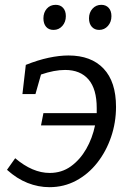

<svg xmlns="http://www.w3.org/2000/svg" viewBox="-20 -767 548 796"><path d="M9 -63 43 -111Q115 -50 186 -50Q236 -50 274 -77.5Q312 -105 337.5 -149.5Q363 -194 374 -247H150L160 -298H381Q381 -308 381 -319Q381 -398 347 -437.5Q313 -477 250 -477Q205 -477 150 -458L127 -377H73L87 -498Q137 -518 181.5 -527.5Q226 -537 264 -537Q358 -537 409.5 -482.5Q461 -428 461 -324Q461 -259 440.5 -199Q420 -139 383 -92Q346 -45 295.5 -18Q245 9 185 9Q139 9 94.5 -8.5Q50 -26 9 -63ZM202 -643Q182 -643 171 -656Q160 -669 160 -691Q160 -715 174 -731Q188 -747 211 -747Q230 -747 241.5 -734.5Q253 -722 253 -700Q253 -676 238.5 -659.5Q224 -643 202 -643ZM391 -643Q372 -643 360.5 -656Q349 -669 349 -691Q349 -715 363.5 -731Q378 -747 400 -747Q419 -747 430.5 -734.5Q442 -722 442 -700Q442 -676 427.5 -659.5Q413 -643 391 -643Z"/></svg>

Font: Bitter
Style: Italic
Weight: 400
Italic angle: -9°
Designer: Sol Matas, and Bitter project Authors
Foundry: Sol Matas
Version: Version 2.001